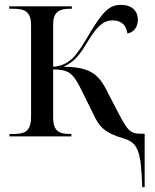

<svg xmlns="http://www.w3.org/2000/svg" viewBox="-20 -562 637 791"><path d="M566 209H576V-11H561C511 -11 503 -29 456 -119L416 -196C382 -262 342 -286 242 -287C293 -311 313 -344 344 -395C381 -455 407 -478 444 -478C483 -478 501 -455 505 -424C528 -428 548 -447 548 -481C548 -517 523 -542 478 -542C428 -542 402 -510 352 -429C325 -383 304 -348 282 -325C260 -303 233 -289 199 -287V-460C199 -517 227 -526 273 -526H276V-536H18V-526H31C80 -526 108 -517 108 -457V-82C108 -19 81 -10 33 -10H19V0H274V-10H271C226 -10 199 -19 199 -78V-276C260 -275 280 -265 316 -190L363 -95C388 -42 406 -16 491 9C549 27 561 61 566 209Z"/></svg>

Font: Noto Serif Display SemiCondensed
Style: Regular
Weight: 400
Width: 4
Designer: Monotype Design Team
Foundry: Monotype Imaging Inc.
Version: Version 2.009